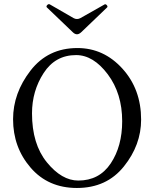

<svg xmlns="http://www.w3.org/2000/svg" viewBox="-20 -913 753 946"><path d="M44.4 0ZM507.8 -876.5 380.9 -754.9Q369.6 -744.1 359.4 -744.1Q348.6 -744.1 337.9 -754.9L210.9 -876.5Q209 -878.4 209 -881.3Q209 -884.3 212.9 -888.4Q216.8 -892.6 221.2 -892.6Q223.1 -892.6 225.1 -891.6L342.8 -823.7Q350.6 -819.3 359.4 -819.3Q367.7 -819.3 376 -823.7L496.1 -891.6Q497.1 -892.1 498.5 -892.1Q502.4 -892.1 506.1 -887.7Q509.8 -883.3 509.5 -880.6Q509.3 -877.9 507.8 -876.5ZM44.4 -325.7Q44.4 -454.1 130.4 -565.2Q216.3 -676.3 361.3 -676.3Q491.2 -676.3 583.3 -574.7Q675.3 -473.1 675.3 -323.7Q675.3 -198.7 590.3 -92.8Q505.4 13.2 358.9 13.2Q217.3 13.2 130.9 -86.9Q44.4 -187 44.4 -325.7ZM137.7 -354.5Q137.7 -203.1 210.9 -113.3Q284.2 -23.4 365.7 -23.4Q469.2 -23.4 525.6 -107.9Q582 -192.4 582 -315.9Q582 -452.1 511 -546.9Q439.9 -641.6 355 -641.6Q252.4 -641.6 195.1 -553.2Q137.7 -464.8 137.7 -354.5Z"/></svg>

Font: Junicode
Style: Regular
Weight: 400
Designer: Peter S. Baker
Foundry: Briery Creek Software
Version: Version 0.7.2